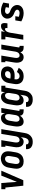

<svg xmlns="http://www.w3.org/2000/svg" viewBox="1853 -2424 794 4540"><g transform="rotate(-90 2250.0 -154.0)"><path d="M129 0 85 -424H46V-520H193L217 -173Q218 -168 218 -162.5Q218 -157 219 -151Q221 -157 223 -162.5Q225 -168 228 -173L367 -520H484L258 0Z M705 8Q676 8 648 2Q620 -4 597 -19.5Q574 -35 559 -58Q544 -81 537 -108Q530 -135 530.5 -164Q531 -193 536 -222L556 -342Q560 -367 568 -391.5Q576 -416 590.5 -438.5Q605 -461 625.5 -479Q646 -497 670 -508Q694 -519 719 -525Q744 -531 769 -531Q799 -531 826.5 -523Q854 -515 876.5 -500Q899 -485 914.5 -462Q930 -439 936.5 -412Q943 -385 942.5 -356Q942 -327 938 -298L918 -178Q914 -153 905.5 -128.5Q897 -104 882.5 -81.5Q868 -59 848 -41Q828 -23 804 -12Q780 -1 754.5 3.5Q729 8 705 8ZM707 -88Q726 -88 745 -96.5Q764 -105 777.5 -120.5Q791 -136 798 -155Q805 -174 808 -193L828 -313Q830 -327 831 -340.5Q832 -354 830.5 -367Q829 -380 825 -392.5Q821 -405 812 -414Q803 -423 790.5 -427.5Q778 -432 765 -432Q745 -432 727 -423Q709 -414 696 -398.5Q683 -383 676 -364.5Q669 -346 666 -327L646 -207Q644 -193 643 -179.5Q642 -166 643 -153Q644 -140 648.5 -128Q653 -116 661 -106.5Q669 -97 681 -92.5Q693 -88 707 -88Z M1168 223Q1144 223 1121 220Q1098 217 1077 208.5Q1056 200 1038.5 186.5Q1021 173 1010 153.5Q999 134 995 111Q991 88 994 64H1106Q1104 77 1107.5 90Q1111 103 1120 111.5Q1129 120 1142 123.5Q1155 127 1168 127Q1187 127 1205.5 118Q1224 109 1236 93Q1248 77 1254.5 58.5Q1261 40 1264 22L1278 -60Q1269 -46 1258 -32.5Q1247 -19 1232.5 -9.5Q1218 0 1202 4Q1186 8 1170 8Q1144 8 1119.5 -1Q1095 -10 1078.5 -28Q1062 -46 1052.5 -69.5Q1043 -93 1039.5 -118Q1036 -143 1038 -169.5Q1040 -196 1044 -222L1077 -424H1049V-520H1206L1154 -207Q1152 -194 1151 -180.5Q1150 -167 1150.5 -154.5Q1151 -142 1154.5 -130Q1158 -118 1164.5 -108Q1171 -98 1182.5 -93Q1194 -88 1207 -88Q1225 -88 1241.5 -95.5Q1258 -103 1270 -116.5Q1282 -130 1288.5 -146.5Q1295 -163 1298 -180L1354 -520H1466L1374 37Q1370 62 1362.5 86Q1355 110 1341 132Q1327 154 1307.5 172Q1288 190 1265 202Q1242 214 1217 218.5Q1192 223 1168 223Z M1644 8Q1619 8 1596.5 -1.5Q1574 -11 1559.5 -30Q1545 -49 1538.5 -72.5Q1532 -96 1530 -121Q1528 -146 1530 -171.5Q1532 -197 1536 -222L1556 -342Q1560 -365 1566 -387Q1572 -409 1583 -430Q1594 -451 1610 -470Q1626 -489 1646 -502.5Q1666 -516 1688.5 -522Q1711 -528 1734 -528Q1755 -528 1774 -521.5Q1793 -515 1806.5 -501Q1820 -487 1827.5 -469Q1835 -451 1839 -431L1854 -520H1966L1899 -111Q1898 -107 1898.5 -102Q1899 -97 1902 -94Q1905 -91 1909.5 -89.5Q1914 -88 1918 -88H1935V8H1902Q1881 8 1860 4Q1839 0 1822.5 -11Q1806 -22 1795.5 -40Q1785 -58 1784 -79Q1773 -60 1758 -43Q1743 -26 1725 -14.5Q1707 -3 1686 2.5Q1665 8 1644 8ZM1707 -88Q1724 -88 1741 -95Q1758 -102 1770 -116Q1782 -130 1788.5 -146.5Q1795 -163 1798 -180L1817 -300Q1820 -314 1821.5 -328Q1823 -342 1822 -356Q1821 -370 1818.5 -383.5Q1816 -397 1809.5 -408Q1803 -419 1791 -425.5Q1779 -432 1765 -432Q1746 -432 1727.5 -423Q1709 -414 1696 -398.5Q1683 -383 1676 -364.5Q1669 -346 1666 -327L1646 -207Q1644 -193 1643 -179.5Q1642 -166 1643 -153.5Q1644 -141 1648.5 -128.5Q1653 -116 1661 -106.5Q1669 -97 1681 -92.5Q1693 -88 1707 -88Z M2168 223Q2144 223 2121 220Q2098 217 2077 208.5Q2056 200 2038.5 186.5Q2021 173 2010 153.5Q1999 134 1995 111Q1991 88 1994 64H2106Q2104 77 2107.5 90Q2111 103 2120 111.5Q2129 120 2142 123.5Q2155 127 2168 127Q2187 127 2205.5 118Q2224 109 2236 93Q2248 77 2254.5 58.5Q2261 40 2264 22L2280 -72Q2269 -54 2254 -38.5Q2239 -23 2221.5 -12.5Q2204 -2 2184 3Q2164 8 2144 8Q2119 8 2096.5 -1.5Q2074 -11 2059.5 -30Q2045 -49 2038.5 -72.5Q2032 -96 2030 -121Q2028 -146 2030 -171.5Q2032 -197 2036 -222L2056 -342Q2060 -365 2066 -387Q2072 -409 2083 -430Q2094 -451 2110 -470Q2126 -489 2146 -502.5Q2166 -516 2188.5 -522Q2211 -528 2234 -528Q2255 -528 2274 -521.5Q2293 -515 2306.5 -501Q2320 -487 2327.5 -469Q2335 -451 2339 -431L2354 -520H2492V-424H2450L2374 37Q2370 62 2362.5 86Q2355 110 2341 132Q2327 154 2307.5 172Q2288 190 2265 202Q2242 214 2217 218.5Q2192 223 2168 223ZM2207 -88Q2224 -88 2241 -95Q2258 -102 2270 -116Q2282 -130 2288.5 -146.5Q2295 -163 2298 -180L2317 -300Q2320 -314 2321.5 -328Q2323 -342 2322 -356Q2321 -370 2318.5 -383.5Q2316 -397 2309.5 -408Q2303 -419 2291 -425.5Q2279 -432 2265 -432Q2246 -432 2227.5 -423Q2209 -414 2196 -398.5Q2183 -383 2176 -364.5Q2169 -346 2166 -327L2146 -207Q2144 -193 2143 -179.5Q2142 -166 2143 -153.5Q2144 -141 2148.5 -128.5Q2153 -116 2161 -106.5Q2169 -97 2181 -92.5Q2193 -88 2207 -88Z M2721 8Q2698 8 2676 5Q2654 2 2633.5 -5.5Q2613 -13 2595.5 -25Q2578 -37 2565 -54Q2552 -71 2544 -91Q2536 -111 2532.5 -132.5Q2529 -154 2530.5 -177Q2532 -200 2536 -222L2556 -342Q2560 -367 2568.5 -392Q2577 -417 2591.5 -439Q2606 -461 2626.5 -479Q2647 -497 2671 -508.5Q2695 -520 2720.5 -524Q2746 -528 2771 -528Q2796 -528 2821 -524Q2846 -520 2868 -509.5Q2890 -499 2907 -482Q2924 -465 2934 -443Q2944 -421 2947 -395.5Q2950 -370 2946 -345Q2942 -322 2931 -300Q2920 -278 2902.5 -260.5Q2885 -243 2863 -231.5Q2841 -220 2818 -214Q2795 -208 2771.5 -206.5Q2748 -205 2725 -205Q2705 -205 2685.5 -205.5Q2666 -206 2646 -209V-207Q2642 -185 2643 -163.5Q2644 -142 2653.5 -124.5Q2663 -107 2681.5 -97.5Q2700 -88 2721 -88Q2736 -88 2750.5 -92Q2765 -96 2777.5 -104.5Q2790 -113 2800 -125.5Q2810 -138 2817 -151L2917 -108Q2902 -82 2881 -59Q2860 -36 2833.5 -20.5Q2807 -5 2778.5 1.5Q2750 8 2721 8ZM2744 -300Q2758 -300 2773 -302.5Q2788 -305 2801.5 -312.5Q2815 -320 2824.5 -333Q2834 -346 2837 -361Q2839 -376 2835.5 -390Q2832 -404 2822.5 -414Q2813 -424 2799 -428Q2785 -432 2770 -432Q2750 -432 2730.5 -424Q2711 -416 2697.5 -400.5Q2684 -385 2676.5 -365.5Q2669 -346 2666 -327L2662 -305Q2662 -305 2662 -305Q2662 -305 2662 -305Q2682 -302 2702.5 -301Q2723 -300 2744 -300Z M3170 8Q3144 8 3119.5 -1Q3095 -10 3078.5 -28Q3062 -46 3052.5 -69.5Q3043 -93 3039.5 -118Q3036 -143 3038 -169.5Q3040 -196 3044 -222L3077 -424H3049V-520H3206L3154 -207Q3152 -194 3151 -180.5Q3150 -167 3150.5 -154.5Q3151 -142 3154.5 -130Q3158 -118 3164.5 -108Q3171 -98 3182.5 -93Q3194 -88 3207 -88Q3225 -88 3241.5 -95.5Q3258 -103 3270 -116.5Q3282 -130 3288.5 -146.5Q3295 -163 3298 -180L3354 -520H3466L3399 -111Q3398 -107 3398.5 -102Q3399 -97 3402 -94Q3405 -91 3409.5 -89.5Q3414 -88 3418 -88H3435V8H3402Q3382 8 3362 4.5Q3342 1 3325 -9.5Q3308 -20 3297.5 -36.5Q3287 -53 3284 -72Q3276 -56 3264.5 -40.5Q3253 -25 3238 -13.5Q3223 -2 3205 3Q3187 8 3170 8Z M3582 0 3652 -424H3588V-520H3781L3766 -431Q3776 -450 3790 -468Q3804 -486 3821.5 -500Q3839 -514 3860 -521Q3881 -528 3902 -528Q3919 -528 3935 -523.5Q3951 -519 3960 -506Q3969 -493 3972 -476.5Q3975 -460 3975 -443Q3975 -426 3972.5 -409Q3970 -392 3967 -375H3855Q3856 -381 3856.5 -387Q3857 -393 3857.5 -399.5Q3858 -406 3857 -412Q3856 -418 3853 -423Q3850 -428 3844 -430Q3838 -432 3832 -432Q3818 -432 3805 -424Q3792 -416 3783 -404.5Q3774 -393 3768 -379.5Q3762 -366 3757.5 -352.5Q3753 -339 3749.5 -325.5Q3746 -312 3744 -298L3695 0Z M4212 8Q4158 8 4108.5 -7Q4059 -22 4015 -47L4038 -189H4137L4123 -106Q4144 -99 4165.5 -93.5Q4187 -88 4210 -88Q4223 -88 4235 -90Q4247 -92 4258.5 -97.5Q4270 -103 4279 -113Q4288 -123 4290 -136Q4293 -152 4285 -166Q4277 -180 4265 -188.5Q4253 -197 4238.5 -203Q4224 -209 4210 -215Q4196 -221 4182 -227Q4168 -233 4155.5 -241.5Q4143 -250 4132 -260.5Q4121 -271 4111.5 -283Q4102 -295 4095.5 -308.5Q4089 -322 4085 -337.5Q4081 -353 4080 -368.5Q4079 -384 4081 -401Q4086 -430 4104 -456Q4122 -482 4148.5 -498.5Q4175 -515 4204 -521.5Q4233 -528 4263 -528Q4316 -528 4365.5 -513Q4415 -498 4459 -473L4436 -339H4338L4350 -413Q4330 -420 4308.5 -426Q4287 -432 4264 -432Q4252 -432 4241 -430Q4230 -428 4219.5 -422Q4209 -416 4201 -406.5Q4193 -397 4191 -385Q4189 -369 4196.5 -355Q4204 -341 4216 -332Q4228 -323 4242.5 -317Q4257 -311 4271 -305.5Q4285 -300 4299 -293.5Q4313 -287 4325.5 -278.5Q4338 -270 4349.5 -259.5Q4361 -249 4370 -237Q4379 -225 4386 -211.5Q4393 -198 4397 -183Q4401 -168 4402 -152Q4403 -136 4400 -120Q4395 -89 4376 -63Q4357 -37 4329.5 -21Q4302 -5 4271.5 1.5Q4241 8 4212 8Z"/></g></svg>

Font: Iosevka Gothic
Style: Bold Italic
Weight: 700
Italic angle: -9°
Monospace: yes
Designer: Belleve Invis
Foundry: Belleve Invis
Version: Version 15.5.1; ttfautohint (v1.8.4)